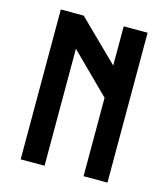

<svg xmlns="http://www.w3.org/2000/svg" viewBox="-108 -802 776 887"><g transform="rotate(15 280.5 -358.5)"><path d="M374 -716.8Q412.1 -716.8 488.3 -716.8Q488.3 -477.5 488.3 0Q450.2 0 374 0Q374 -125 374 -375Q311.5 -436.5 187.5 -559.6Q187.5 -373 187.5 0Q149.4 0 73.2 0Q73.2 -239.3 73.2 -716.8Q109.4 -716.8 182.6 -716.8Q247.1 -654.3 374 -529.3Q374 -591.8 374 -716.8Z"/></g></svg>

Font: Via Messena
Style: Regular
Weight: 400
Designer: Edward Sonnex
Version: 1.0